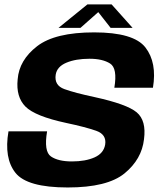

<svg xmlns="http://www.w3.org/2000/svg" viewBox="-20 -824 718 848"><path d="M279 4Q454 4 530 -58.2Q606 -120.5 616 -209Q627 -291.5 583.8 -327.8Q540.5 -364 398.5 -395Q309.5 -414 264.2 -430.5Q219 -447 226 -494Q231.5 -529.5 273 -547Q314.5 -564.5 375.5 -564.5Q433 -564.5 466.2 -543.5Q499.5 -522.5 485 -436.5H655.5Q674 -548 622.2 -614.5Q570.5 -681 396 -681Q223 -681 143.8 -619.8Q64.5 -558.5 58 -473.5Q50 -396 92.5 -353.2Q135 -310.5 272.5 -281Q357.5 -263 404.5 -246.5Q451.5 -230 444.5 -185.5Q438 -147 397.8 -129Q357.5 -111 297.5 -111Q237 -111 205 -133Q173 -155 188 -244H17.5Q-3 -125.5 48.2 -60.8Q99.5 4 279 4ZM238.5 -701H335.5L414 -770.5L468.5 -701H565.5L473 -804.5H366Z"/></svg>

Font: Anybody Thin
Style: Bold Italic
Weight: 700
Italic angle: -10°
Version: Version 1.113;gftools[0.9.25]